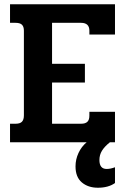

<svg xmlns="http://www.w3.org/2000/svg" viewBox="-20 -667 586 900"><path d="M399 -505V-523Q399 -560 360 -560H224V-368H378V-280H224V-87H360Q380 -87 389.5 -96Q399 -105 399 -125V-143H519V0H495Q470 20 458 39.5Q446 59 446 83Q446 125 480 125Q498 125 519 117V191Q488 213 439 213Q393 213 363.5 188Q334 163 334 113Q334 80 348 50Q362 20 386 0H27V-87H53Q74 -87 83 -96.5Q92 -106 92 -126V-523Q92 -542 83 -551Q74 -560 53 -560H27V-647H519V-505Z"/></svg>

Font: Pridi Medium
Style: Regular
Weight: 500
Designer: Katatrad Team
Foundry: CadsonDemak
Version: Version 1.001